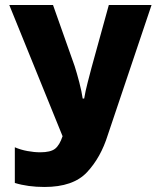

<svg xmlns="http://www.w3.org/2000/svg" viewBox="-20 -734 640 764"><path d="M409 -197 583 -714H413L344 -464Q337 -437 328.5 -404.5Q320 -372 315 -342H309Q305 -370 295.5 -406.5Q286 -443 277 -471L191 -714H17L229 -192Q217 -156 199 -142Q181 -128 140 -128Q116 -128 89 -133Q62 -138 39 -148V-6Q91 10 157 10Q271 10 326 -48.5Q381 -107 409 -197Z"/></svg>

Font: Noto Sans Mono UI ExtraBold
Style: Regular
Weight: 800
Designer: Monotype Design team
Foundry: Monotype Imaging Inc.
Version: 1.000